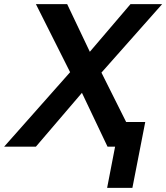

<svg xmlns="http://www.w3.org/2000/svg" viewBox="-66 -708 803 927"><path d="M107.4 -688H258.3L367.7 -458L564 -688H716.8L423.8 -357.4L543 -119.1H635.3L573.2 199.2H451.2L489.7 0H453.1L329.6 -259.8L107.4 0H-45.9L272.5 -359.4Z"/></svg>

Font: Liberation Sans
Style: Bold Italic
Weight: 700
Italic angle: -12°
Designer: Steve Matteson
Foundry: Ascender Corporation
Version: Version 2.1.5